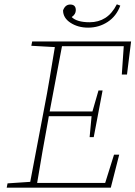

<svg xmlns="http://www.w3.org/2000/svg" viewBox="-20 -869 627 889"><path d="M125 -657 129 -677H587L568 -524H544L553 -655H267L210 -353H408L436 -450H455L414 -234H395L404 -331H206L203 -313Q176 -168 152 -22H467L508 -153H532L493 0H11L15 -20L120 -27L184 -364Q198 -435 210 -507Q222 -579 234 -651ZM388 -741Q341 -741 306.5 -763.5Q272 -786 272 -821Q282 -848 305 -848Q331 -848 331 -822Q331 -803 312 -790Q336 -766 395 -766Q436 -766 467.5 -786Q499 -806 521 -849L537 -843Q519 -794 478.5 -767.5Q438 -741 388 -741Z"/></svg>

Font: Source Serif Pro ExtraLight
Style: Italic
Weight: 200
Italic angle: -12°
Designer: Frank Grießhammer
Foundry: Adobe Systems Incorporated
Version: Version 3.001;hotconv 1.0.111;makeotfexe 2.5.65597